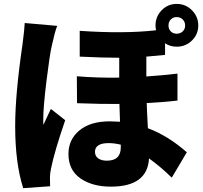

<svg xmlns="http://www.w3.org/2000/svg" viewBox="-20 -896 1040 982"><path d="M106.4 -778.3 272.5 -763.7Q260.7 -734.4 245.1 -663.1Q234.4 -618.2 217.8 -482.9Q201.2 -347.7 201.2 -285.2Q201.2 -261.7 202.1 -257.8Q209 -273.4 221.7 -299.8Q234.4 -326.2 240.2 -338.9L313.5 -281.2Q258.8 -122.1 241.2 -35.2Q235.4 -7.8 235.4 11.7Q235.4 41 236.3 56.6L98.6 66.4Q57.6 -62.5 57.6 -251Q57.6 -413.1 94.7 -666Q105.5 -748 106.4 -778.3ZM914.6 -796.4Q902.3 -808.6 883.8 -808.6Q865.2 -808.6 853.5 -796.4Q841.8 -784.2 841.8 -765.6Q841.8 -747.1 853.5 -735.4Q865.2 -723.6 883.8 -723.6Q902.3 -723.6 914.6 -735.4Q926.8 -747.1 926.8 -765.6Q926.8 -784.2 914.6 -796.4ZM597.7 -141.6V-156.2Q563.5 -164.1 536.1 -164.1Q465.8 -164.1 465.8 -119.1Q465.8 -97.7 482.4 -85.9Q499 -74.2 526.4 -74.2Q597.7 -74.2 597.7 -141.6ZM824.2 -674.8V-615.2Q821.3 -615.2 728.5 -606.4V-504.9Q814.5 -510.7 887.7 -519.5V-381.8Q826.2 -374 730.5 -369.1Q730.5 -349.6 736.3 -240.2Q838.9 -202.1 935.5 -117.2L858.4 12.7Q807.6 -38.1 742.2 -85.9Q734.4 58.6 546.9 58.6Q452.1 58.6 391.1 16.1Q330.1 -26.4 330.1 -108.4Q330.1 -182.6 386.2 -229Q442.4 -275.4 541 -275.4Q560.5 -275.4 593.8 -273.4Q591.8 -317.4 590.8 -364.3Q503.9 -363.3 374 -368.2L373 -505.9Q480.5 -497.1 589.8 -499V-600.6Q504.9 -600.6 387.7 -606.4V-738.3Q615.2 -722.7 778.3 -741.2Q775.4 -752.9 775.4 -765.6Q775.4 -811.5 807.1 -843.8Q838.9 -876 883.8 -876Q929.7 -876 961.9 -843.3Q994.1 -810.5 994.1 -765.6Q994.1 -720.7 961.9 -689Q929.7 -657.2 883.8 -657.2Q849.6 -657.2 824.2 -674.8Z"/></svg>

Font: Gen Shin Gothic Monospace Heavy
Style: Bold
Weight: 800
Designer: [Source Han Sans]
Ryoko NISHIZUKA  (kana & ideographs); Paul D. Hunt (Latin, Greek & Cyrillic); Wenlong ZHANG  (bopomofo
Version: Version 1.002.20150607